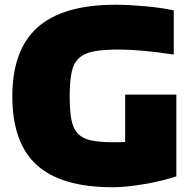

<svg xmlns="http://www.w3.org/2000/svg" viewBox="-20 -775 811 810"><path d="M456 15Q239 15 135.5 -78.5Q32 -172 32 -369Q32 -565 139 -660Q246 -755 467 -755Q498 -755 532 -753Q566 -751 599 -748Q632 -745 661.5 -740.5Q691 -736 713 -731V-545Q640 -556 581.5 -561Q523 -566 485 -566Q418 -566 377 -558.5Q336 -551 313 -529.5Q290 -508 282 -469.5Q274 -431 274 -369Q274 -309 281 -271Q288 -233 308.5 -211.5Q329 -190 365 -182.5Q401 -175 458 -175Q469 -175 481.5 -175Q494 -175 508 -176V-376H724V-31Q694 -21 658.5 -12.5Q623 -4 587 2Q551 8 517 11.5Q483 15 456 15Z"/></svg>

Font: Encode Sans Wide
Style: Black
Weight: 900
Designer: Pablo Impallari, Andres Torresi
Foundry: Pablo Impallari, Andres Torresi
Version: Version 1.000; ttfautohint (v1.00) -l 8 -r 50 -G 200 -x 14 -